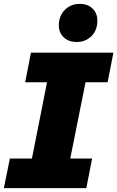

<svg xmlns="http://www.w3.org/2000/svg" viewBox="-38 -972 606 992"><path d="M404 -547 325 -153H438L408 0H-18L13 -153H127L205 -547H92L122 -700H548L518 -547ZM266 -841Q266 -890 297 -921Q328 -952 374 -952Q415 -952 440 -928Q465 -904 465 -865Q465 -816 434.5 -785.5Q404 -755 358 -755Q317 -755 291.5 -779Q266 -803 266 -841Z"/></svg>

Font: Montserrat Alternates ExtraBold
Style: Italic
Weight: 800
Italic angle: -11.3°
Designer: Julieta Ulanovsky
Foundry: Julieta Ulanovsky
Version: Version 7.200